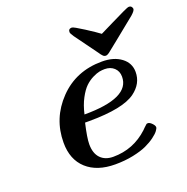

<svg xmlns="http://www.w3.org/2000/svg" viewBox="-120 -763 862 886"><g transform="rotate(-20 311.0 -320.0)"><path d="M107.9 -164.1Q107.9 -283.2 190.9 -369.6Q273.9 -456.1 401.9 -456.1Q460 -456.1 496.1 -429Q532.2 -401.9 532.2 -357.9Q532.2 -300.8 481 -263.2Q419.9 -218.3 254.9 -217.8H232.9Q216.8 -147.9 216.8 -117.2Q216.8 -72.3 239.5 -48.6Q262.2 -24.9 301.8 -24.9Q400.9 -24.9 474.1 -92.8Q478 -96.7 482.4 -101.3Q486.8 -106 489.5 -107.9Q492.2 -109.9 494.6 -112.5Q497.1 -115.2 499 -115.7Q501 -116.2 503.9 -116.2Q512.7 -116.2 523.4 -105.2Q534.2 -94.2 534.2 -85.9Q534.2 -80.1 526.1 -69.1Q518.1 -58.1 499 -43.9Q480 -29.8 454.1 -17.8Q428.2 -5.9 387.2 2.7Q346.2 11.2 298.8 11.2Q210 11.2 158.9 -34.9Q107.9 -81.1 107.9 -164.1ZM243.2 -253.9Q466.3 -253.9 465.8 -358.9Q465.8 -385.7 448 -402.3Q430.2 -418.9 401.9 -418.9Q389.6 -418.9 376.2 -416.5Q362.8 -414.1 342.3 -404.1Q321.8 -394 304.4 -377.4Q287.1 -360.8 270 -328.9Q252.9 -296.9 243.2 -253.9ZM308.1 -634.8Q308.1 -650.9 325.2 -650.9Q333 -650.9 380.6 -620.4Q428.2 -589.8 445.8 -576.2Q470.7 -588.4 510.7 -608.2Q550.8 -627.9 575 -639.4Q599.1 -650.9 605 -650.9Q613.8 -650.9 617.9 -645.5Q622.1 -640.1 622.1 -634.8Q622.1 -626 603 -608.9Q559.1 -572.8 502.9 -527.8Q455.1 -488.8 445.6 -481.9Q436 -475.1 429.2 -475.1Q425.3 -475.1 421.6 -476.6Q418 -478 414.1 -482.4Q410.2 -486.8 408 -489.5Q405.8 -492.2 401.4 -499Q397 -505.9 395 -507.8Q331.1 -594.7 319.6 -611.3Q308.1 -627.9 308.1 -634.8Z"/></g></svg>

Font: CMU Serif
Style: BoldItalic
Weight: 700
Italic angle: -14.04°
Version: Version 0.7.0